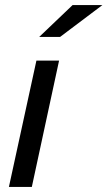

<svg xmlns="http://www.w3.org/2000/svg" viewBox="-20 -734 422 754"><path d="M212 -496 105 0H15L123 -496ZM265 -714H382L216 -589H134Z"/></svg>

Font: Rosa Sans
Style: Italic
Weight: 400
Italic angle: -12°
Designer: Pentagram / MCKL
Foundry: Pentagram / MCKL
Version: Version 1.005;September 16, 2019;FontCreator 11.5.0.2425 64-